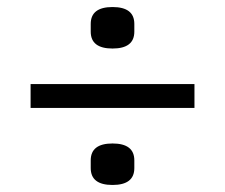

<svg xmlns="http://www.w3.org/2000/svg" viewBox="-20 -578 640 546"><path d="M238 -488V-510Q238 -558 300 -558Q362 -558 362 -510V-488Q362 -440 300 -440Q238 -440 238 -488ZM67 -271V-339H533V-271ZM238 -100V-122Q238 -170 300 -170Q362 -170 362 -122V-100Q362 -52 300 -52Q238 -52 238 -100Z"/></svg>

Font: Anuphan
Style: Regular
Weight: 400
Designer: Mike Abbink, Paul van der Laan, Pieter van Rosmalen, Mint Tantisuwanna
Foundry: Bold Monday; Cadson Demak
Version: Version 3.002;hotconv 1.0.109;makeotfexe 2.5.65596